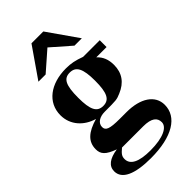

<svg xmlns="http://www.w3.org/2000/svg" viewBox="-277 -776 1054 1054"><g transform="rotate(-45 250.0 -249.0)"><path d="M315 52C380 52 404 74 404 108C404 146 349 174 250 174C162 174 116 151 116 107C116 86 123 75 151 52ZM306 -312C306 -218 288 -182 240 -182C192 -182 174 -218 174 -311C174 -409 192 -442 239 -442C287 -442 306 -405 306 -312ZM254 -68C174 -68 153 -78 153 -105C153 -135 183 -154 222 -154C313 -154 316 -154 349 -168C410 -193 441 -237 441 -300C441 -340 429 -373 401 -398H481V-451H352C308 -467 280 -473 240 -473C121 -473 37 -411 37 -312C37 -236 90 -180 161 -160C81 -137 42 -102 42 -43C42 -6 60 16 124 39C61 48 28 73 28 114C28 174 96 206 222 206C389 206 483 146 483 52C483 -22 414 -68 306 -68ZM419 -528 296 -704H204L82 -528H138L250 -626L362 -528Z"/></g></svg>

Font: XITS
Style: Bold
Weight: 700
Designer: MicroPress Inc., with final additions and corrections provided by Coen Hoffman, Elsevier (retired)
Version: Version 1.302